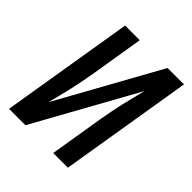

<svg xmlns="http://www.w3.org/2000/svg" viewBox="-200 -868 1001 1001"><g transform="rotate(45 300.0 -367.5)"><path d="M27 0 148 -735H256L208 -441Q202 -407 195.5 -373Q189 -339 181.5 -305.5Q174 -272 165 -238Q156 -204 148 -170L461 -735H582L461 0H353L401 -294Q407 -328 413.5 -362Q420 -396 427.5 -429.5Q435 -463 444 -497Q453 -531 461 -565L148 0Z"/></g></svg>

Font: Iosevka SmBd Ex Obl
Style: Regular
Weight: 600
Width: 7
Italic angle: -9°
Monospace: yes
Designer: Belleve Invis
Foundry: Belleve Invis
Version: Version 32.5.0; ttfautohint (v1.8.4)